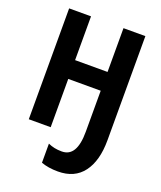

<svg xmlns="http://www.w3.org/2000/svg" viewBox="-169 -820 973 1162"><g transform="rotate(20 317.5 -238.5)"><path d="M563 -43Q563 89 507.5 163Q452 237 345 237Q283 237 237 220V97Q257 106 278 110.5Q299 115 326 115Q422 115 422 -46V-311H213V0H72V-714H213V-432H422V-714H563Z"/></g></svg>

Font: Noto Sans Condensed
Style: Bold
Weight: 700
Width: 3
Designer: Monotype Design Team
Foundry: Monotype Imaging Inc.
Version: Version 2.013; ttfautohint (v1.8.4.7-5d5b)